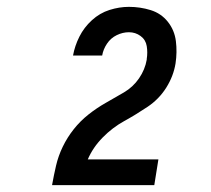

<svg xmlns="http://www.w3.org/2000/svg" viewBox="-20 -838 616 560"><path d="M132 -298H430L442 -373H236Q251 -408 279.5 -437Q308 -466 342.5 -485Q377 -504 410.5 -526.5Q444 -549 465 -582.5Q486 -616 492 -653Q497 -686 493 -718Q489 -750 469.5 -774.5Q450 -799 419.5 -808.5Q389 -818 356 -818Q328 -818 299.5 -809Q271 -800 248 -779Q225 -758 211.5 -731Q198 -704 193 -676H278Q281 -694 292 -710.5Q303 -727 320.5 -735.5Q338 -744 356 -744Q375 -744 390 -733Q405 -722 408 -703.5Q411 -685 408 -666V-664Q403 -635 385.5 -609.5Q368 -584 341.5 -568.5Q315 -553 288.5 -538Q262 -523 238 -504Q214 -485 195 -461Q176 -437 163 -410Q150 -383 143.5 -355Q137 -327 132 -299Z"/></svg>

Font: Iosevka Sparkle Medium Oblique
Style: Regular
Weight: 500
Italic angle: -9°
Designer: Belleve Invis
Foundry: Belleve Invis
Version: Version 4.5.0; ttfautohint (v1.8.3)